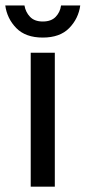

<svg xmlns="http://www.w3.org/2000/svg" viewBox="-43 -697 320 717"><path d="M71.7 0V-500H161.7V0ZM116.7 -556.7Q52.5 -556.7 17.9 -592.1Q-16.7 -627.5 -23.3 -676.7H48.3Q52.5 -651.7 69.2 -634.2Q85.8 -616.7 116.7 -616.7Q148.3 -616.7 165 -634.2Q181.7 -651.7 185 -676.7H256.7Q250 -627.5 215.4 -592.1Q180.8 -556.7 116.7 -556.7Z"/></svg>

Font: Familjen Grotesk GF
Style: Regular
Weight: 400
Designer: Anders Wikstroem, Jonas Baeckman, Matilda Gysing, Kristian Moeller
Foundry: Familjen STHLM AB
Version: Version 2.000; Beta; Release 4; Build 6